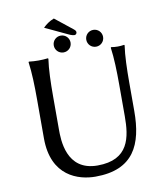

<svg xmlns="http://www.w3.org/2000/svg" viewBox="-92 -926 877 1012"><g transform="rotate(-10 346.0 -419.5)"><path d="M544 -445V-277C544 -165 527 -46 358 -46C190 -46 190 -215 190 -269V-445C190 -520 192 -592 200 -645L198 -648C186 -646 159 -645 147 -645C135 -645 108 -646 96 -648L94 -645C102 -588 104 -520 104 -445V-236C104 -32 247 10 337 10C542 10 598 -117 598 -295V-445C598 -520 600 -592 608 -645L606 -648C594 -646 583 -645 571 -645C559 -645 548 -646 536 -648L534 -645C542 -588 544 -520 544 -445ZM265 -849C239 -839 221 -825 206 -810L325 -754C341 -746 352 -744 358 -744C364 -744 370 -750 370 -757C370 -763 367 -768 358 -775ZM240 -709C240 -684 260 -664 285 -664C310 -664 330 -684 330 -709C330 -734 310 -754 285 -754C260 -754 240 -734 240 -709ZM414 -709C414 -684 434 -664 459 -664C484 -664 504 -684 504 -709C504 -734 484 -754 459 -754C434 -754 414 -734 414 -709Z"/></g></svg>

Font: Libertinus Sans
Style: Regular
Weight: 400
Designer: Philipp H. Poll, Khaled Hosny
Foundry: Caleb Maclennan
Version: Version 7.050;RELEASE